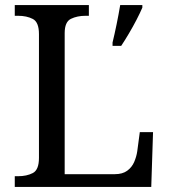

<svg xmlns="http://www.w3.org/2000/svg" viewBox="-20 -734 663 754"><path d="M38 0V-42H51Q85 -42 109 -54.5Q133 -67 133 -114V-600Q133 -647 109 -659.5Q85 -672 51 -672H38V-714H329V-672H316Q283 -672 258.5 -660Q234 -648 234 -604V-50H431Q461 -50 479.5 -63.5Q498 -77 507 -98Q516 -119 519 -140L529 -215H581L574 0ZM422 -567Q430 -600 438 -639Q446 -678 452 -714H539V-704Q530 -683 516 -656Q502 -629 486 -602Q470 -575 456 -554H422Z"/></svg>

Font: Noto Serif Test
Style: Regular
Weight: 400
Version: Version 1.000